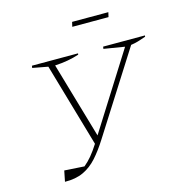

<svg xmlns="http://www.w3.org/2000/svg" viewBox="-118 -922 974 1034"><g transform="rotate(-15 368.5 -405.0)"><path d="M117 6 129 -54 240 -47Q263 -66 283 -90Q303 -114 326 -150L191 -616L105 -632L107 -644H364L363 -637Q303 -617 228 -613L351 -190L618 -613L502 -632L504 -644H737L736 -637Q711 -628 692 -622.5Q673 -617 652 -614L366 -164Q332 -110 297.5 -71.5Q263 -33 220 -13Q177 7 117 6ZM371 -790 377 -816H579L573 -790Z"/></g></svg>

Font: Piazzolla Thin
Style: Italic
Weight: 100
Italic angle: -11.3°
Designer: Juan Pablo del Peral
Foundry: Huerta Tipografica
Version: Version 1.330